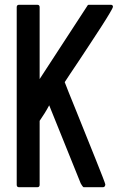

<svg xmlns="http://www.w3.org/2000/svg" viewBox="-20 -798 543 804"><path d="M444 -778Q453 -778 453 -769Q453 -766 439.5 -743Q426 -720 405 -687.5Q384 -655 359 -617Q334 -579 311.5 -545Q289 -511 272 -486Q255 -461 251 -454Q254 -445 268 -410.5Q282 -376 301 -329Q320 -282 341 -229.5Q362 -177 380 -132.5Q398 -88 409.5 -58Q421 -28 421 -26Q421 -21 418.5 -17.5Q416 -14 411 -14H331Q328 -14 323.5 -21Q319 -28 318 -30L186 -357Q177 -340 167 -324Q157 -308 146 -292V-24Q146 -14 136 -14H60Q50 -14 50 -24V-768Q50 -778 60 -778H136Q146 -778 146 -768V-467L348 -777Q350 -778 354 -778Z"/></svg>

Font: Kanalisirung
Style: Regular
Weight: 500
Designer: Peter Wiegel
Foundry: Peter Wiegel
Version: 1.000